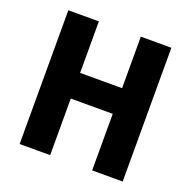

<svg xmlns="http://www.w3.org/2000/svg" viewBox="-127 -838 957 963"><g transform="rotate(20 352.0 -357.0)"><path d="M627 0H464V-302H240V0H77V-714H240V-439H464V-714H627Z"/></g></svg>

Font: Noto Sans Sinhala SemiCondensed ExtraBold
Style: Regular
Weight: 800
Width: 4
Designer: Jelle Bosma - Monotype Design Team
Foundry: Monotype Imaging Inc.
Version: Version 2.006; ttfautohint (v1.8.4.7-5d5b)